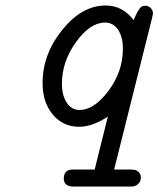

<svg xmlns="http://www.w3.org/2000/svg" viewBox="-20 -456 576 698"><path d="M134.8 -153.8Q134.8 -258.8 206.3 -347.4Q277.8 -436 363.8 -436Q425.8 -436 465.8 -382.8Q482.9 -424.8 495.1 -432.1Q501 -435.1 507.8 -435.1Q520 -435.1 528.1 -426.5Q536.1 -418 536.1 -407.2L533.2 -392.1L395 160.2H448.2Q470.2 160.2 477.1 164.1Q492.2 172.9 492.2 189Q492.2 194.8 490 201.4Q487.8 208 479.5 215.1Q471.2 222.2 456.1 222.2H247.1Q211.9 222.2 211.9 192.9Q211.9 160.2 246.1 160.2Q246.6 160.2 247.1 160.2H324.2L372.1 -32.2Q315.9 4.9 268.1 4.9Q209 4.9 171.9 -39.6Q134.8 -84 134.8 -153.8ZM205.1 -151.9Q205.1 -108.9 222.7 -82.5Q240.2 -56.2 269 -56.2Q322.3 -56.2 374.5 -126Q426.8 -195.8 426.8 -279.8Q426.8 -320.8 409.4 -347.4Q392.1 -374 361.8 -374Q307.6 -374 256.3 -303Q205.1 -231.9 205.1 -151.9Z"/></svg>

Font: CMU Typewriter Text
Style: Italic
Weight: 500
Italic angle: -14.04°
Version: Version 0.7.0